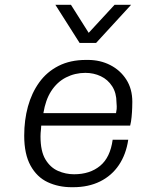

<svg xmlns="http://www.w3.org/2000/svg" viewBox="-20 -771 640 801"><path d="M279 10Q224 10 179 -11Q134 -32 107.5 -80Q81 -128 81 -205Q81 -270 96.5 -326.5Q112 -383 143.5 -427Q175 -471 224 -496Q273 -521 339 -521H347Q398 -521 440 -499.5Q482 -478 507 -439Q532 -400 532 -346Q532 -339 531.5 -321.5Q531 -304 529 -283Q527 -262 523 -247H152Q151 -238 151 -232Q149 -216 149 -202Q149 -140 169.5 -106Q190 -72 222 -58Q254 -44 289 -44Q355 -44 397.5 -79Q440 -114 450 -188H515Q506 -127 476 -82.5Q446 -38 397.5 -14Q349 10 285 10ZM161 -299H464Q468 -319 467 -327.5Q466 -336 466 -343Q466 -383 448 -411Q430 -439 400.5 -453Q371 -467 336 -467Q293 -467 255.5 -448Q218 -429 193 -390Q170 -354 161 -299ZM527 -751 381 -592H312L211 -751H276L350 -634L458 -751Z"/></svg>

Font: Chivo Mono Medium ExtraLight
Style: Italic
Weight: 250
Italic angle: -8.05°
Monospace: yes
Version: Version 1.008